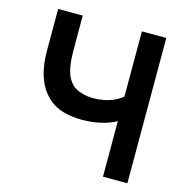

<svg xmlns="http://www.w3.org/2000/svg" viewBox="-106 -820 888 919"><g transform="rotate(15 338.0 -360.0)"><path d="M606 0H485V-320L504.5 -289Q475 -265 424.8 -251Q374.5 -237 317 -237Q226.5 -237 172 -272.5Q70 -340 70 -515V-720H192V-552Q192 -527 193.2 -508Q194.5 -489 198.2 -467Q202 -445 208.2 -429Q214.5 -413 226 -397.5Q237.5 -382 253.2 -372.5Q269 -363 291.8 -357Q314.5 -351 343 -351Q397 -351 439 -369.2Q481 -387.5 500 -412L485 -351.5V-720H606Z"/></g></svg>

Font: Vortex Mix
Style: Bold
Weight: 700
Designer: Mikhail Sharanda
Foundry: Mikhail Sharanda
Version: Version 4.504;Glyphs 3.1.2 (3151)